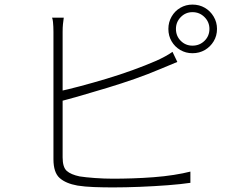

<svg xmlns="http://www.w3.org/2000/svg" viewBox="-20 -814 1040 837"><path d="M747 -688Q747 -657 768 -636Q789 -615 819 -615Q850 -615 871.5 -636Q893 -657 893 -688Q893 -718 871.5 -739.5Q850 -761 819 -761Q789 -761 768 -739.5Q747 -718 747 -688ZM714 -688Q714 -717 728 -741.5Q742 -766 766 -780Q790 -794 819 -794Q849 -794 873 -780Q897 -766 911.5 -741.5Q926 -717 926 -688Q926 -658 911.5 -634Q897 -610 873 -596Q849 -582 819 -582Q790 -582 766 -596Q742 -610 728 -634Q714 -658 714 -688ZM258 -737Q256 -723 254.5 -709Q253 -695 253 -675Q253 -663 253 -623.5Q253 -584 253 -528Q253 -472 253 -409.5Q253 -347 253 -289.5Q253 -232 253 -189Q253 -146 253 -128Q253 -85 271 -69Q289 -53 327 -45Q352 -41 393 -38Q434 -35 473 -35Q513 -35 558.5 -36.5Q604 -38 650 -41.5Q696 -45 737.5 -51.5Q779 -58 810 -66V-17Q770 -11 711 -6.5Q652 -2 589 0.5Q526 3 472 3Q431 3 390 1.5Q349 0 318 -5Q267 -14 240 -38Q213 -62 213 -120Q213 -141 213 -185.5Q213 -230 213 -289Q213 -348 213 -410.5Q213 -473 213 -528.5Q213 -584 213 -623.5Q213 -663 213 -675Q213 -687 212.5 -697.5Q212 -708 211 -718.5Q210 -729 207 -737ZM234 -415Q276 -424 330.5 -438.5Q385 -453 443.5 -470.5Q502 -488 558.5 -508.5Q615 -529 661 -549Q681 -558 699.5 -568Q718 -578 732 -588L753 -544Q738 -538 717 -529Q696 -520 676 -512Q627 -491 568.5 -470.5Q510 -450 449 -431.5Q388 -413 332.5 -397Q277 -381 234 -370Z"/></svg>

Font: Noto Sans TC ExtraLight
Style: Regular
Weight: 250
Designer: Ryoko NISHIZUKA  (kana, bopomofo & ideographs); Paul D. Hunt (Latin, Greek & Cyrillic); Sandoll Communications , Soo-you
Foundry: Adobe
Version: Version 2.004-H2;hotconv 1.0.118;makeotfexe 2.5.65603